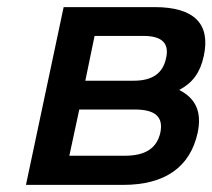

<svg xmlns="http://www.w3.org/2000/svg" viewBox="-20 -520 597 540"><path d="M53 0H326C444 0 515 -50 536 -147C548 -205 531 -243 484 -267C522 -287 543 -316 553 -362C573 -453 526 -500 415 -500H159ZM175 -82 203 -212H359C417 -212 440 -191 431 -147C421 -103 389 -82 331 -82ZM220 -293 246 -419H383C435 -419 457 -399 447 -356C438 -314 409 -293 356 -293Z"/></svg>

Font: LT Wave Text Medium Italic
Style: Regular
Weight: 500
Designer: Daniel Lyons
Version: Version 2.5 (Glyphs App)